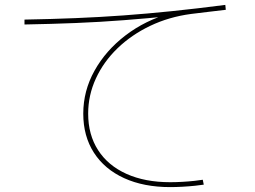

<svg xmlns="http://www.w3.org/2000/svg" viewBox="-20 -744 1040 784"><path d="M675 20Q567 20 487 -16.5Q407 -53 363.5 -120.5Q320 -188 320 -280Q320 -373 366 -455.5Q412 -538 492.5 -599.5Q573 -661 676 -690L684 -679Q582 -669 485 -661.5Q388 -654 289 -650Q190 -646 80 -644V-664Q190 -666 288.5 -670Q387 -674 483.5 -681Q580 -688 682 -698.5Q784 -709 900 -724L902 -704Q865 -700 830 -695.5Q795 -691 760 -687Q670 -675 593.5 -638.5Q517 -602 460 -547Q403 -492 371.5 -423.5Q340 -355 340 -280Q340 -194 380.5 -131Q421 -68 496.5 -34Q572 0 675 0Q698 0 724.5 -1.5Q751 -3 774 -5.5Q797 -8 808 -10L812 10Q800 12 776 14.5Q752 17 725 18.5Q698 20 675 20Z"/></svg>

Font: M PLUS 2 Thin Thin
Style: Regular
Weight: 250
Version: Version 1.001